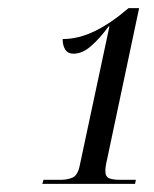

<svg xmlns="http://www.w3.org/2000/svg" viewBox="-20 -839 378 472"><path d="M84 -387 87 -397H130Q146 -397 158.5 -402.5Q171 -408 176 -432L249 -774H247Q225 -744 203.5 -725.5Q182 -707 161 -707Q147 -707 140.5 -717Q134 -727 134 -743Q173 -743 213 -762.5Q253 -782 296 -819H322L243 -446Q241 -438 240 -431Q239 -424 239 -419Q239 -404 249 -400.5Q259 -397 273 -397H314L312 -387Z"/></svg>

Font: Noto Serif Display Condensed
Style: Italic
Weight: 400
Width: 3
Italic angle: -12°
Designer: Monotype Design Team
Foundry: Monotype Imaging Inc.
Version: Version 2.009